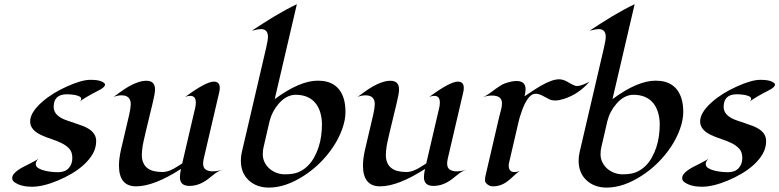

<svg xmlns="http://www.w3.org/2000/svg" viewBox="-20 -853 3608 889"><path d="M160.2 -119.6Q145.5 -106.4 145.5 -94Q145.5 -81.5 158.2 -74Q170.9 -66.4 188 -62.5Q217.8 -55.7 249.3 -55.7Q280.8 -55.7 297.9 -74.2Q314.9 -92.8 314.9 -121.1Q314.9 -149.4 300.5 -164.8Q286.1 -180.2 264.4 -190.7Q242.7 -201.2 217.3 -209.5Q191.9 -217.8 169.9 -228Q119.6 -252 119.6 -290.5Q119.6 -332 174.3 -380.4Q221.7 -422.4 291 -453.1Q358.4 -483.4 398.4 -483.4Q434.1 -483.4 450.2 -475.8Q466.3 -468.3 466.3 -461.9Q466.3 -448.7 435.5 -433.6Q377.4 -404.3 343.3 -378.9Q356 -386.7 356 -394.8Q356 -402.8 347.4 -406.7Q338.9 -410.6 327.6 -413.1Q309.1 -416.5 289.6 -416.5Q228.5 -416.5 228.5 -357.9Q228.5 -315.9 291 -294.9Q308.6 -288.6 326.9 -282.7Q345.2 -276.9 363 -270Q380.9 -263.2 394.5 -253.9Q425.3 -232.4 425.3 -200.4Q425.3 -168.5 410.2 -141.8Q395 -115.2 370.1 -92Q345.2 -68.8 313.2 -49.8Q281.2 -30.8 248 -17.1Q178.7 11.7 127.9 11.7Q77.6 11.7 47.9 -8.8Q36.6 -16.6 36.6 -27.6Q36.6 -38.6 43.9 -47.6Q51.3 -56.6 62.5 -64.7Q73.7 -72.8 87.9 -80.1Q102.1 -87.4 115.7 -94.2Q152.8 -112.8 160.2 -119.6Z M970.2 -475.1Q997.6 -475.1 997.6 -445.8Q997.6 -437 995.6 -428.2L923.3 -118.2Q922.4 -112.8 921.4 -107.4Q920.4 -102.1 920.4 -96.7Q920.4 -74.7 933.8 -67.1Q947.3 -59.6 962.9 -59.6Q985.8 -59.6 1010.3 -67.4Q989.3 -60.5 973.6 -47.9Q958 -35.2 941.4 -22.5Q900.9 7.8 856.9 7.8Q813 7.8 813 -32.7Q813 -46.4 817.9 -70.8Q692.9 9.8 609.9 9.8Q530.8 9.8 530.8 -86.9Q530.8 -117.2 540 -159.2L578.6 -323.7Q585.4 -355 585.4 -370.6Q585.4 -411.6 542.5 -411.6Q524.9 -411.6 505.9 -404.3Q521.5 -415.5 539.6 -428.7Q557.6 -441.9 577.1 -453.1Q623 -479 657.7 -479Q697.8 -479 697.8 -439Q697.8 -419.9 687 -376.5Q644 -200.7 640.4 -176.8Q636.7 -152.8 636.7 -133.8Q636.7 -114.7 643.6 -99.1Q650.4 -83.5 663.1 -74.2Q685.5 -56.6 732.4 -56.6Q763.7 -56.6 802.7 -83Q813 -89.8 823.7 -96.2L883.8 -354Q886.7 -365.7 886.7 -377.9Q886.7 -409.2 861.3 -409.2Q850.1 -409.2 837.9 -404.3Q933.6 -475.1 970.2 -475.1Z M1252 -394Q1367.7 -479.5 1451.7 -479.5Q1546.4 -479.5 1571.8 -395.5Q1579.6 -369.6 1579.6 -333.7Q1579.6 -297.9 1564.5 -255.6Q1549.3 -213.4 1523.2 -173.8Q1497.1 -134.3 1462.4 -99.9Q1427.7 -65.4 1388.2 -40Q1302.7 15.6 1225.1 15.6Q1168.5 15.6 1131.8 -18.1Q1095.2 -52.2 1095.2 -108.9Q1095.2 -128.9 1099.6 -147.9L1212.4 -631.8Q1220.7 -668 1220.7 -682.6Q1220.7 -718.3 1188 -718.3Q1175.3 -718.3 1146 -710.9Q1169.4 -726.1 1195.3 -742.9Q1221.2 -759.8 1248 -775.9Q1309.6 -812.5 1354.5 -833.5ZM1441.9 -374Q1410.2 -414.1 1349.1 -414.1Q1306.6 -414.1 1270.5 -373Q1239.3 -336.9 1228 -291.5L1200.2 -170.9Q1196.8 -157.7 1196.8 -137.7Q1196.8 -117.7 1206.1 -99.9Q1215.3 -82 1230.5 -69.8Q1260.7 -45.9 1299.6 -45.9Q1338.4 -45.9 1361.8 -55.9Q1385.3 -65.9 1403.3 -83.3Q1421.4 -100.6 1434.1 -123.3Q1446.8 -146 1455.1 -171.4Q1463.4 -196.8 1467 -223.4Q1470.7 -250 1470.7 -277.1Q1470.7 -304.2 1463.6 -329.8Q1456.5 -355.5 1441.9 -374Z M2100.1 -475.1Q2127.4 -475.1 2127.4 -445.8Q2127.4 -437 2125.5 -428.2L2053.2 -118.2Q2052.2 -112.8 2051.3 -107.4Q2050.3 -102.1 2050.3 -96.7Q2050.3 -74.7 2063.7 -67.1Q2077.1 -59.6 2092.8 -59.6Q2115.7 -59.6 2140.1 -67.4Q2119.1 -60.5 2103.5 -47.9Q2087.9 -35.2 2071.3 -22.5Q2030.8 7.8 1986.8 7.8Q1942.9 7.8 1942.9 -32.7Q1942.9 -46.4 1947.8 -70.8Q1822.8 9.8 1739.7 9.8Q1660.6 9.8 1660.6 -86.9Q1660.6 -117.2 1669.9 -159.2L1708.5 -323.7Q1715.3 -355 1715.3 -370.6Q1715.3 -411.6 1672.4 -411.6Q1654.8 -411.6 1635.7 -404.3Q1651.4 -415.5 1669.4 -428.7Q1687.5 -441.9 1707 -453.1Q1752.9 -479 1787.6 -479Q1827.6 -479 1827.6 -439Q1827.6 -419.9 1816.9 -376.5Q1773.9 -200.7 1770.3 -176.8Q1766.6 -152.8 1766.6 -133.8Q1766.6 -114.7 1773.4 -99.1Q1780.3 -83.5 1793 -74.2Q1815.4 -56.6 1862.3 -56.6Q1893.6 -56.6 1932.6 -83Q1942.9 -89.8 1953.6 -96.2L2013.7 -354Q2016.6 -365.7 2016.6 -377.9Q2016.6 -409.2 1991.2 -409.2Q1980 -409.2 1967.8 -404.3Q2063.5 -475.1 2100.1 -475.1Z M2371.6 -478Q2413.6 -478 2413.6 -439.5Q2413.6 -427.7 2408.7 -407.2Q2424.3 -417.5 2444.3 -430.9Q2464.4 -444.3 2485.4 -456.5Q2536.6 -485.8 2568.4 -485.8Q2587.4 -485.8 2605.5 -475.1Q2640.6 -454.6 2649.7 -454.6Q2658.7 -454.6 2666.3 -456.8Q2673.8 -459 2681.6 -461.9Q2696.3 -467.8 2709 -474.6Q2659.7 -417 2590.8 -395Q2567.9 -387.7 2551.3 -387.7Q2534.7 -387.7 2524.7 -392.6Q2514.6 -397.5 2504.4 -403.3Q2477.1 -418.9 2462.6 -418.9Q2448.2 -418.9 2439 -411.6Q2429.7 -404.3 2421.6 -392.3Q2413.6 -380.4 2407 -366Q2400.4 -351.6 2395.5 -336.9Q2384.8 -307.1 2381.3 -290L2337.9 -103Q2335.4 -94.2 2335.4 -86.4Q2335.4 -56.2 2362.8 -56.2Q2373.5 -56.2 2385.7 -61Q2370.1 -49.8 2357.4 -37.4Q2344.7 -24.9 2331.1 -14.6Q2299.8 9.8 2263.2 9.8Q2248 9.8 2236.8 0.7Q2225.6 -8.3 2225.6 -17.6Q2225.6 -28.3 2226.6 -33.2L2292 -314.5Q2295.4 -329.1 2299.8 -344.2Q2304.2 -359.4 2304.2 -375Q2304.2 -410.6 2257.8 -410.6Q2236.8 -410.6 2214.4 -402.8Q2230 -408.2 2254.4 -426.3Q2299.8 -460.9 2316.4 -466.3Q2349.1 -478 2371.6 -478Z M2815.9 -394Q2931.6 -479.5 3015.6 -479.5Q3110.4 -479.5 3135.7 -395.5Q3143.6 -369.6 3143.6 -333.7Q3143.6 -297.9 3128.4 -255.6Q3113.3 -213.4 3087.2 -173.8Q3061 -134.3 3026.4 -99.9Q2991.7 -65.4 2952.1 -40Q2866.7 15.6 2789.1 15.6Q2732.4 15.6 2695.8 -18.1Q2659.2 -52.2 2659.2 -108.9Q2659.2 -128.9 2663.6 -147.9L2776.4 -631.8Q2784.7 -668 2784.7 -682.6Q2784.7 -718.3 2752 -718.3Q2739.3 -718.3 2710 -710.9Q2733.4 -726.1 2759.3 -742.9Q2785.2 -759.8 2812 -775.9Q2873.5 -812.5 2918.5 -833.5ZM3005.9 -374Q2974.1 -414.1 2913.1 -414.1Q2870.6 -414.1 2834.5 -373Q2803.2 -336.9 2792 -291.5L2764.2 -170.9Q2760.7 -157.7 2760.7 -137.7Q2760.7 -117.7 2770 -99.9Q2779.3 -82 2794.4 -69.8Q2824.7 -45.9 2863.5 -45.9Q2902.3 -45.9 2925.8 -55.9Q2949.2 -65.9 2967.3 -83.3Q2985.4 -100.6 2998 -123.3Q3010.7 -146 3019 -171.4Q3027.3 -196.8 3031 -223.4Q3034.7 -250 3034.7 -277.1Q3034.7 -304.2 3027.6 -329.8Q3020.5 -355.5 3005.9 -374Z M3262.2 -119.6Q3247.6 -106.4 3247.6 -94Q3247.6 -81.5 3260.3 -74Q3272.9 -66.4 3290 -62.5Q3319.8 -55.7 3351.3 -55.7Q3382.8 -55.7 3399.9 -74.2Q3417 -92.8 3417 -121.1Q3417 -149.4 3402.6 -164.8Q3388.2 -180.2 3366.5 -190.7Q3344.7 -201.2 3319.3 -209.5Q3293.9 -217.8 3272 -228Q3221.7 -252 3221.7 -290.5Q3221.7 -332 3276.4 -380.4Q3323.7 -422.4 3393.1 -453.1Q3460.4 -483.4 3500.5 -483.4Q3536.1 -483.4 3552.2 -475.8Q3568.4 -468.3 3568.4 -461.9Q3568.4 -448.7 3537.6 -433.6Q3479.5 -404.3 3445.3 -378.9Q3458 -386.7 3458 -394.8Q3458 -402.8 3449.5 -406.7Q3440.9 -410.6 3429.7 -413.1Q3411.1 -416.5 3391.6 -416.5Q3330.6 -416.5 3330.6 -357.9Q3330.6 -315.9 3393.1 -294.9Q3410.6 -288.6 3429 -282.7Q3447.3 -276.9 3465.1 -270Q3482.9 -263.2 3496.6 -253.9Q3527.3 -232.4 3527.3 -200.4Q3527.3 -168.5 3512.2 -141.8Q3497.1 -115.2 3472.2 -92Q3447.3 -68.8 3415.3 -49.8Q3383.3 -30.8 3350.1 -17.1Q3280.8 11.7 3230 11.7Q3179.7 11.7 3149.9 -8.8Q3138.7 -16.6 3138.7 -27.6Q3138.7 -38.6 3146 -47.6Q3153.3 -56.6 3164.6 -64.7Q3175.8 -72.8 3189.9 -80.1Q3204.1 -87.4 3217.8 -94.2Q3254.9 -112.8 3262.2 -119.6Z"/></svg>

Font: Fondamento
Style: Italic
Weight: 400
Italic angle: -12°
Version: Version 1.000